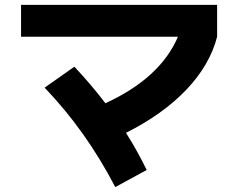

<svg xmlns="http://www.w3.org/2000/svg" viewBox="-20 -722 978 788"><path d="M163.1 -362.3 285.2 -448.2Q355 -374 412.6 -298.3Q637.7 -401.4 710.4 -571.3H66.4V-702.1H871.1V-571.3Q841.3 -455.6 745.4 -354.5Q649.4 -253.4 497.1 -176.8Q543.9 -103 582 -24.4L453.1 45.9Q333 -185.1 163.1 -362.3Z"/></svg>

Font: Pretendard ExtraBold
Style: Regular
Weight: 800
Designer: Base glyphs from Inter by Rasmus Andersson; Hangeul glyphs from Noto Sans CJK(Source Han Sans) by Jang Soo-young and Kan
Foundry: Kil Hyung-jin
Version: Version 1.309